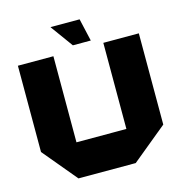

<svg xmlns="http://www.w3.org/2000/svg" viewBox="-126 -1005 1050 1118"><g transform="rotate(-15 398.5 -446.5)"><path d="M553 0V-725H767V-175L554 0ZM209 0 38 -205V-206H553V0ZM38 -206V-725H252V-206ZM378 -757 280 -892V-893H455L486 -757Z"/></g></svg>

Font: Foldit ExtraBold
Style: Regular
Weight: 800
Version: Version 1.003